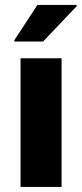

<svg xmlns="http://www.w3.org/2000/svg" viewBox="-20 -741 326 761"><path d="M61.5 0V-510H224.1V0ZM36.7 -576.3V-581.3L128.3 -721.5H283.9V-716.5L150.7 -576.3Z"/></svg>

Font: Saira Thin
Style: Regular
Weight: 100
Designer: Hector Gatti with collaboration of the Omnibus-Type team
Foundry: Omnibus-Type
Version: Version 1.101